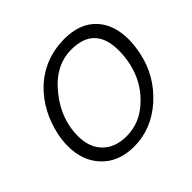

<svg xmlns="http://www.w3.org/2000/svg" viewBox="-158 -802 984 984"><g transform="rotate(-45 334.0 -310.0)"><path d="M647 -301Q619 -171 519 -80Q415 13 286 12Q175 11 110 -60Q50 -126 50 -231Q50 -266 58 -308Q88 -447 179 -535Q279 -630 423 -632Q540 -633 602 -564Q658 -502 658 -396Q658 -353 647 -301ZM572 -302Q582 -348 582 -392Q582 -568 413 -568Q294 -568 206 -456Q123 -352 123 -230Q123 -148 170 -100.5Q217 -53 300 -53Q399 -53 476 -129Q549 -199 572 -302Z"/></g></svg>

Font: GFS Neohellenic Rg
Style: Italic
Weight: 400
Italic angle: -12°
Designer: Takis Katsoulidis and George D. Matthiopoulos
Foundry: Takis Katsoulidis and George D. Matthiopoulos
Version: Version 1.0